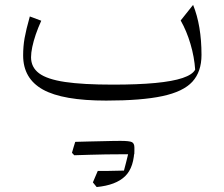

<svg xmlns="http://www.w3.org/2000/svg" viewBox="-20 -398 900 770"><path d="M762.7 -118.7Q752 -98.6 712.2 -85.2Q672.4 -71.8 602.8 -65.2Q533.2 -58.6 432.6 -58.6Q312.5 -58.6 240.5 -69.3Q168.5 -80.1 136.5 -104.2Q104.5 -128.4 104.5 -168.5Q104.5 -186 109.4 -209.5Q114.3 -232.9 123.5 -260Q132.8 -287.1 145.5 -314.9L99.6 -332Q84.5 -278.3 78.6 -245.1Q72.8 -211.9 72.8 -175.8Q72.8 -83 152.1 -38.8Q231.4 5.4 405.8 5.4Q547.4 5.4 631.1 -12.5Q714.8 -30.3 751.5 -70.3Q788.1 -110.4 788.1 -177.7Q788.1 -295.4 754.4 -378.4L704.6 -315.9Q728.5 -273.9 743.9 -221.7Q759.3 -169.4 762.7 -118.7ZM519 193.8Q511.7 200.7 505.9 206.5Q500 212.4 494.1 219.2Q489.7 237.3 485.6 253.7Q481.4 270 477.1 286.1Q438 287.1 414.8 287.4Q391.6 287.6 372.1 287.6Q367.2 298.3 362.3 310.3Q357.4 322.3 352.5 333.5Q356.4 338.4 360.1 342.8Q363.8 347.2 367.7 352.1Q444.8 344.7 481.9 308.6Q519 272.5 519 193.8ZM469.2 220.7Q484.9 220.7 494.6 220.7Q504.4 220.7 510 220.7Q515.6 220.7 518.6 220.7Q519 214.4 519 206.5Q519 198.7 519 193.8Q519 176.8 508.8 171.9Q498.5 167 463.9 167Q431.2 174.3 398.4 182.4Q365.7 190.4 333.3 198.5Q300.8 206.5 268.6 214.8Q271 217.3 273.2 219.7Q275.4 222.2 277.8 224.6Q308.1 223.6 340.1 222.7Q372.1 221.7 404.5 221.2Q437 220.7 469.2 220.7ZM277.8 224.6Q309.1 215.3 340.1 206.1Q371.1 196.8 402.1 186.8Q433.1 176.8 463.9 167Q455.1 167 436 167.2Q417 167.5 391.6 168.2Q366.2 168.9 337.6 169.4Q309.1 169.9 281.7 170.9Q278.3 181.6 275.1 192.4Q272 203.1 268.6 214.8Q271 217.3 273.2 219.7Q275.4 222.2 277.8 224.6Z"/></svg>

Font: Pinar VF
Style: Regular
Weight: 300
Designer: Amin Abedi
Version: Version 2.000